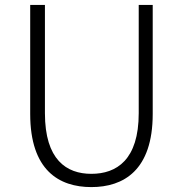

<svg xmlns="http://www.w3.org/2000/svg" viewBox="-20 -749 745 782"><path d="M352 13C483 13 602 -55 602 -285V-729H545V-288C545 -98 455 -41 352 -41C251 -41 163 -98 163 -288V-729H103V-285C103 -55 221 13 352 13Z"/></svg>

Font: Noto Sans CJK Light
Style: Regular
Weight: 300
Designer: Ryoko NISHIZUKA (kana & ideographs); Paul D. Hunt (Latin, Greek & Cyrillic); Wenlong ZHANG (bopomofo); Sandoll Communica
Foundry: Adobe Systems Incorporated
Version: Version 1.000;PS 1;hotconv 1.0.78;makeotf.lib2.5.61930